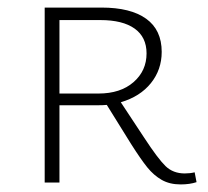

<svg xmlns="http://www.w3.org/2000/svg" viewBox="-20 -482 549 507"><path d="M499 -1Q481 5 457 5Q428 5 407 -7Q386 -19 369 -40Q352 -61 326 -102L262 -205Q253 -204 235 -204H137V0H98V-462H248Q325 -462 366 -432.5Q407 -403 407 -345Q407 -298 378.5 -262.5Q350 -227 299 -212L361 -118Q397 -63 417 -43.5Q437 -24 468 -24Q482 -24 494 -27ZM240 -235Q298 -235 332.5 -265Q367 -295 367 -341Q367 -384 335.5 -406.5Q304 -429 245 -429H137V-235Z"/></svg>

Font: Ysabeau SC Light
Style: Regular
Weight: 300
Designer: Christian Thalmann (Catharsis Fonts)
Version: Version 0.003